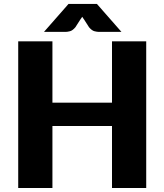

<svg xmlns="http://www.w3.org/2000/svg" viewBox="-20 -934 817 954"><path d="M706.5 -728.5V0H536.5V-308H240.5V0H70.5V-728.5H240.5V-424H536.5V-728.5ZM583.5 -775.5H471.5Q462.5 -775.5 449.5 -778.8Q436.5 -782 422.5 -798.5L397.5 -837.5Q395 -841 392.8 -844Q390.5 -847 388.5 -850.5Q386.5 -847 384.2 -844Q382 -841 379.5 -837.5L354.5 -798.5Q340.5 -782 327.5 -778.8Q314.5 -775.5 305.5 -775.5H198.5L320.5 -914.5H461.5Z"/></svg>

Font: Lato 2
Style: Regular
Weight: 900
Designer: Lukasz Dziedzic with Adam Twardoch and Botio Nikoltchev
Foundry: tyPoland Lukasz Dziedzic
Version: Version 2.015; 2015-08-06; http://www.latofonts.com/